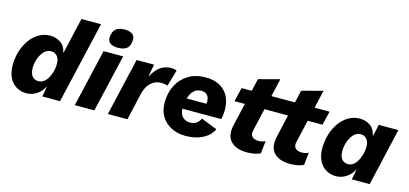

<svg xmlns="http://www.w3.org/2000/svg" viewBox="-63 -1161 3432 1610"><g transform="rotate(15 1653.5 -356.0)"><path d="M200 9Q152 9 113.5 -14.5Q75 -38 53 -82.5Q31 -127 31 -191Q31 -251 48 -308Q65 -365 97 -410.5Q129 -456 174 -483Q219 -510 274 -510Q323 -510 363.5 -483Q404 -456 415 -395L488 -712H658L493 0H339L356 -94Q333 -46 291.5 -18.5Q250 9 200 9ZM275 -115Q300 -115 320.5 -131Q341 -147 356 -173.5Q371 -200 379 -232Q387 -264 387 -295Q387 -323 378 -343Q369 -363 352.5 -374Q336 -385 313 -385Q277 -385 251.5 -357Q226 -329 212.5 -288.5Q199 -248 199 -210Q199 -180 207.5 -159Q216 -138 233 -126.5Q250 -115 275 -115Z M907 -500 791 0H621L737 -500ZM845 -558Q801 -558 776.5 -576Q752 -594 757 -634Q762 -681 788.5 -701Q815 -721 861 -721Q907 -721 931 -702.5Q955 -684 950 -646Q946 -597 919 -577.5Q892 -558 845 -558Z M908 0 1024 -500H1175L1143 -318L1136 -335Q1159 -414 1206.5 -462Q1254 -510 1324 -510Q1341 -510 1352 -507.5Q1363 -505 1371 -501L1329 -358Q1319 -363 1306 -365.5Q1293 -368 1272 -368Q1243 -368 1215 -354.5Q1187 -341 1165 -311Q1143 -281 1131 -231L1078 0Z M1585 9Q1513 9 1458.5 -19Q1404 -47 1373.5 -97.5Q1343 -148 1343 -216Q1343 -301 1377 -367Q1411 -433 1474 -471Q1537 -509 1623 -509Q1694 -509 1744 -482Q1794 -455 1820.5 -405.5Q1847 -356 1847 -288Q1847 -264 1844.5 -243Q1842 -222 1837 -205H1453L1454 -297H1726L1680 -271Q1683 -283 1684.5 -293.5Q1686 -304 1686 -315Q1686 -340 1677.5 -357Q1669 -374 1653.5 -382.5Q1638 -391 1618 -391Q1584 -391 1561 -374Q1538 -357 1525 -329.5Q1512 -302 1506.5 -269.5Q1501 -237 1501 -207Q1501 -176 1512.5 -154Q1524 -132 1544.5 -120.5Q1565 -109 1592 -109Q1627 -109 1648 -125.5Q1669 -142 1680 -167L1820 -112Q1794 -55 1731 -23Q1668 9 1585 9Z M2114 9Q2023 9 1976 -39.5Q1929 -88 1951 -183L2048 -608L2230 -656L2122 -187Q2112 -148 2130 -128.5Q2148 -109 2185 -109Q2207 -109 2220.5 -113Q2234 -117 2245 -123L2233 -14Q2207 -1 2176.5 4Q2146 9 2114 9ZM1906 -379 1935 -500H2324L2295 -379Z M2489 9Q2398 9 2351 -39.5Q2304 -88 2326 -183L2423 -608L2605 -656L2497 -187Q2487 -148 2505 -128.5Q2523 -109 2560 -109Q2582 -109 2595.5 -113Q2609 -117 2620 -123L2608 -14Q2582 -1 2551.5 4Q2521 9 2489 9ZM2281 -379 2310 -500H2699L2670 -379Z M2888 9Q2840 9 2801.5 -14.5Q2763 -38 2741 -82Q2719 -126 2719 -190Q2719 -251 2736 -308Q2753 -365 2785 -410.5Q2817 -456 2862 -483Q2907 -510 2962 -510Q3011 -510 3051 -483Q3091 -456 3103 -395L3126 -500H3296L3181 0H3026L3044 -94Q3020 -46 2978.5 -18.5Q2937 9 2888 9ZM2963 -115Q2987 -115 3007.5 -131Q3028 -147 3042.5 -173.5Q3057 -200 3065.5 -232Q3074 -264 3074 -295Q3074 -323 3065 -343Q3056 -363 3040 -374Q3024 -385 3001 -385Q2965 -385 2939.5 -357Q2914 -329 2900.5 -288.5Q2887 -248 2887 -210Q2887 -180 2895.5 -159Q2904 -138 2921 -126.5Q2938 -115 2963 -115Z"/></g></svg>

Font: Kantumruy Pro
Style: Bold Italic
Weight: 700
Italic angle: -13°
Version: Version 1.002